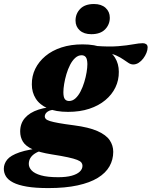

<svg xmlns="http://www.w3.org/2000/svg" viewBox="-110 -706 774 980"><path d="M570 -377Q558 -377 546.2 -384.5Q534.5 -392 519.5 -402.5Q504.5 -413 484.5 -422.2Q464.5 -431.5 437.2 -435.8Q410 -440 372.5 -434.5L379.5 -471.5Q446.5 -466.5 492.8 -470.2Q539 -474 569.8 -479.8Q600.5 -485.5 619 -485.5Q629 -485.5 636.2 -480.5Q643.5 -475.5 643.5 -464Q643.5 -451 637.5 -436Q631.5 -421 621.2 -407.5Q611 -394 597.8 -385.5Q584.5 -377 570 -377ZM242.5 -190.5Q260.5 -190.5 275.2 -204Q290 -217.5 301.2 -239.5Q312.5 -261.5 320.2 -287Q328 -312.5 332 -337Q336 -361.5 336 -379Q335.5 -404.5 328 -414.2Q320.5 -424 306.5 -424Q289 -424 274 -410.5Q259 -397 247.8 -375Q236.5 -353 229 -327.5Q221.5 -302 217.5 -277.8Q213.5 -253.5 213.5 -235.5Q213.5 -210 221 -200.2Q228.5 -190.5 242.5 -190.5ZM311.5 -479.5Q375 -479.5 416 -461.5Q457 -443.5 476.8 -412Q496.5 -380.5 496.5 -339.5Q497 -297 479.2 -260Q461.5 -223 427.5 -194.8Q393.5 -166.5 345.8 -150.8Q298 -135 237.5 -135Q174.5 -135 133.5 -153Q92.5 -171 72.5 -202.8Q52.5 -234.5 52.5 -275Q52 -318 70 -354.8Q88 -391.5 121.8 -419.8Q155.5 -448 203.5 -463.8Q251.5 -479.5 311.5 -479.5ZM137 254Q71 254 27 246.5Q-17 239 -43 225.5Q-69 212 -79.8 194Q-90.5 176 -90.5 155.5Q-90.5 130.5 -73.5 109Q-56.5 87.5 -10.2 71.5Q36 55.5 124 47L160 47.5L156 53.5Q126 56 103.8 62.2Q81.5 68.5 66.8 78.5Q52 88.5 44.5 101.5Q37 114.5 37 131Q37 148.5 51.5 164Q66 179.5 99 189Q132 198.5 187 198.5Q228 198.5 255.5 191Q283 183.5 297 170.2Q311 157 311 140Q311 131 305.5 123.8Q300 116.5 283.8 110Q267.5 103.5 236.5 96.8Q205.5 90 154 82Q91 72 55.8 55.8Q20.5 39.5 6.8 16.8Q-7 -6 -7 -35Q-7 -75.5 17 -103.5Q41 -131.5 86.5 -146.5Q132 -161.5 195.5 -161.5L193 -147Q150.5 -148 134.5 -137.2Q118.5 -126.5 118.5 -111.5Q118.5 -104.5 124 -98.8Q129.5 -93 145.2 -88Q161 -83 190.2 -77.8Q219.5 -72.5 266.5 -66.5Q343.5 -56.5 387.5 -37Q431.5 -17.5 449.8 9.5Q468 36.5 468 69Q468 109 448.8 143Q429.5 177 389.2 201.8Q349 226.5 286.2 240.2Q223.5 254 137 254ZM356 -531.5Q318.5 -531.5 297 -551Q275.5 -570.5 275.5 -601Q275.5 -636 299.5 -660.8Q323.5 -685.5 370 -685.5Q407.5 -685.5 429 -665.8Q450.5 -646 450.5 -615.5Q450.5 -581 426.5 -556.2Q402.5 -531.5 356 -531.5Z"/></svg>

Font: Newsreader ExtraBold
Style: Italic
Weight: 800
Italic angle: -17°
Designer: Hugues Gentile
Foundry: Production Type
Version: Version 1.003